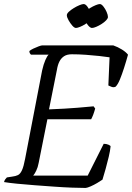

<svg xmlns="http://www.w3.org/2000/svg" viewBox="-28 -928 652 948"><path d="M395 0Q369 0 328 -1.5Q287 -3 238.5 -6.5Q190 -10 142.5 -13.5Q95 -17 55.5 -21Q16 -25 -8 -29Q-6 -37 -2.5 -42Q1 -47 6 -52L32 -56Q49 -58 60.5 -63.5Q72 -69 80.5 -87.5Q89 -106 96 -144L180 -580Q187 -611 196 -631.5Q205 -652 212 -658H125Q123 -660 120 -664Q117 -668 117 -676Q124 -682 136.5 -688Q149 -694 162.5 -699Q176 -704 181 -704H531Q554 -696 574 -683.5Q594 -671 604 -658Q595 -625 584.5 -592.5Q574 -560 564 -535.5Q554 -511 543 -500Q533 -495 522 -499.5Q511 -504 507 -506L513 -645Q494 -648 462.5 -651.5Q431 -655 395.5 -657.5Q360 -660 327 -660Q303 -660 288.5 -650.5Q274 -641 265.5 -624.5Q257 -608 253 -583L214 -388Q257 -390 289 -391.5Q321 -393 354.5 -396Q388 -399 434 -403L442 -392Q437 -374 432 -361Q427 -348 422 -339H206L163 -124Q159 -102 151 -85.5Q143 -69 136 -61H405L484 -218Q497 -218 507.5 -213.5Q518 -209 518 -205Q516 -184 509 -154Q502 -124 493.5 -94Q485 -64 478 -41Q468 -34 452 -24.5Q436 -15 420 -8Q404 -1 395 0ZM347 -790Q339 -790 329 -801.5Q319 -813 310.5 -828Q302 -843 302 -853Q302 -861 312.5 -870.5Q323 -880 337 -888.5Q351 -897 364.5 -902.5Q378 -908 385 -908Q394 -908 403 -896Q412 -884 418.5 -869Q425 -854 425 -844Q425 -837 416 -827.5Q407 -818 394 -809.5Q381 -801 367.5 -795.5Q354 -790 347 -790ZM426 -790Q418 -790 408 -801.5Q398 -813 390.5 -828Q383 -843 383 -853Q383 -861 393 -870.5Q403 -880 417 -888.5Q431 -897 444.5 -902.5Q458 -908 465 -908Q473 -908 482.5 -896Q492 -884 498.5 -869Q505 -854 505 -844Q505 -837 496 -827.5Q487 -818 473.5 -809.5Q460 -801 447 -795.5Q434 -790 426 -790Z"/></svg>

Font: Texturina Medium 12pt ExtraLight
Style: Italic
Weight: 250
Italic angle: -11°
Version: Version 1.002